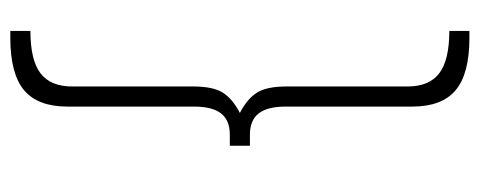

<svg xmlns="http://www.w3.org/2000/svg" viewBox="-292 -490 908 363"><g transform="rotate(-90 161.5 -308.0)"><path d="M130 -308Q157 -294 168.5 -275.5Q180 -257 180 -220V9Q180 50 205 69Q230 88 285 88V126H272Q204 126 173 100Q142 74 142 18V-221Q142 -256 129 -272.5Q116 -289 89 -289H68V-327H89Q116 -327 129 -343.5Q142 -360 142 -395V-634Q142 -690 173 -716Q204 -742 272 -742H285V-704Q230 -704 205 -685Q180 -666 180 -625V-396Q180 -359 168.5 -340.5Q157 -322 130 -308Z"/></g></svg>

Font: TypoPRO Montserrat
Style: Regular
Weight: 275
Designer: Julieta Ulanovsky
Foundry: Julieta Ulanovsky
Version: Version 6.001